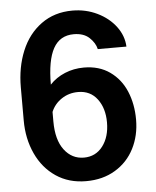

<svg xmlns="http://www.w3.org/2000/svg" viewBox="-53 -773 671 828"><g transform="rotate(-5 282.5 -359.0)"><path d="M319 -479Q385 -479 431.5 -446Q478 -413 501 -358Q524 -303 524 -236Q524 -167 495.5 -111Q467 -55 413 -22.5Q359 10 287 10Q212 10 156.5 -27.5Q101 -65 71 -130Q41 -195 41 -274V-418Q41 -504 70 -574.5Q99 -645 156 -686.5Q213 -728 291 -728Q349 -728 398.5 -704Q448 -680 478 -640Q508 -600 510 -553H386Q380 -580 355.5 -603Q331 -626 288 -626Q228 -626 199.5 -574.5Q171 -523 171 -418Q198 -447 236.5 -463Q275 -479 319 -479ZM286 -92Q337 -92 367.5 -132Q398 -172 398 -235Q398 -296 368 -336Q338 -376 285 -376Q245 -376 213.5 -355Q182 -334 168 -300V-259Q168 -179 201 -135.5Q234 -92 286 -92Z"/></g></svg>

Font: Freesentation 7 Bold
Style: Regular
Weight: 700
Designer: glyphs from Roboto by Christian Robertson / Hangul glyphs from Noto Sans CJK(Source Han Sans) by Jang Soo-young and Kang
Foundry: PT&
Version: Version 2.001